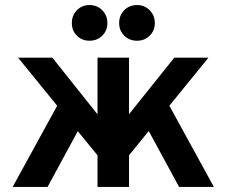

<svg xmlns="http://www.w3.org/2000/svg" viewBox="-20 -739 896 759"><path d="M30 0 206 -321 51.5 -511H187L365.5 -287V-511H490V-287.5L669 -511H804L649.5 -321L825.5 0H688L568 -221L490 -125V0H365.5V-125L287.5 -220.5L168 0ZM522 -578Q491 -578 471 -598Q451 -618 451 -648Q451 -678 471 -698.5Q491 -719 522 -719Q551.5 -719 571.8 -698.5Q592 -678 592 -648Q592 -618 571.8 -598Q551.5 -578 522 -578ZM334 -578Q303.5 -578 283.8 -598Q264 -618 264 -648Q264 -678 283.8 -698.5Q303.5 -719 334 -719Q364 -719 384.2 -698.5Q404.5 -678 404.5 -648Q404.5 -618 384.2 -598Q364 -578 334 -578Z"/></svg>

Font: Overpass
Style: Bold
Weight: 700
Designer: Delve Withrington, Dave Bailey, Thomas Jockin
Foundry: Delve Fonts LLC
Version: Version 4.000; ttfautohint (v1.8.3)